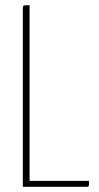

<svg xmlns="http://www.w3.org/2000/svg" viewBox="-20 -720 383 740"><path d="M68 0V-685Q68 -693 69 -696Q70 -699 75.5 -699.5Q81 -700 94 -700V-23H323V-10Q323 -3 320.5 -1.5Q318 0 313 0Z"/></svg>

Font: Yanone Kaffeesatz ExtraLight
Style: Regular
Weight: 200
Designer: Yanone (Cyrillic: Daniel Pouzeot, Huerta Tipografica, and Cyreal)
Foundry: Yanone
Version: Version 2.003